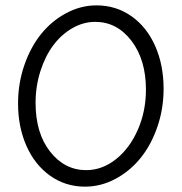

<svg xmlns="http://www.w3.org/2000/svg" viewBox="-20 -696 683 722"><path d="M299.8 5.9Q226.6 5.9 168.9 -34.9Q111.3 -75.7 79.6 -147Q47.9 -218.3 47.9 -307.1Q47.9 -382.3 71.5 -450.9Q95.2 -519.5 135 -568.6Q174.8 -617.7 229.2 -646.7Q283.7 -675.8 342.8 -675.8Q416.5 -675.8 474.4 -635Q532.2 -594.2 563.7 -522.7Q595.2 -451.2 595.2 -361.8Q595.2 -286.6 571.5 -218.3Q547.9 -149.9 507.8 -100.8Q467.8 -51.8 413.3 -22.9Q358.9 5.9 299.8 5.9ZM304.2 -56.2Q363.8 -56.2 415.5 -96.9Q467.3 -137.7 498 -207.5Q528.8 -277.3 528.8 -358.9Q528.8 -471.2 474.4 -542.5Q419.9 -613.8 337.9 -613.8Q293.5 -613.8 252.2 -590.1Q210.9 -566.4 180.7 -526.1Q150.4 -485.8 132.1 -429Q113.8 -372.1 113.8 -309.1Q113.8 -195.3 168.5 -125.7Q223.1 -56.2 304.2 -56.2Z"/></svg>

Font: Comic Neue
Style: Regular
Weight: 400
Designer: Craig Rozynski
Foundry: Craig Rozynski
Version: Version 2.003;hotconv 1.0.109;makeotfexe 2.5.65596